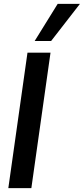

<svg xmlns="http://www.w3.org/2000/svg" viewBox="-20 -972 433 992"><path d="M23 0 122 -700H241L142 0ZM159 -760 278 -952H393L244 -760Z"/></svg>

Font: Host Grotesk SemiBold
Style: Italic
Weight: 600
Italic angle: -8°
Designer: Doğukan Karapınar based on Poppins by Indian Type Foundry, Jonny Pinhorn
Foundry: Element Type
Version: Version 1.001; ttfautohint (v1.8.4.7-5d5b)